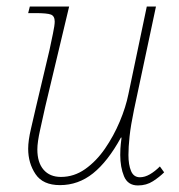

<svg xmlns="http://www.w3.org/2000/svg" viewBox="-20 -556 546 586"><path d="M401 10Q370 10 358.5 -18Q347 -46 347 -83Q347 -91 347.5 -102Q348 -113 351 -136H349Q309 -63 264 -27Q219 9 163 9Q111 9 88.5 -24.5Q66 -58 66 -102Q66 -127 74.5 -163Q83 -199 90 -230L131 -403Q136 -427 141.5 -453Q147 -479 147 -490Q147 -507 135.5 -511.5Q124 -516 88 -516H66L71 -536H191L118 -230Q111 -198 102.5 -160Q94 -122 94 -100Q94 -60 113 -38Q132 -16 166 -16Q206 -16 240 -40Q274 -64 300.5 -102.5Q327 -141 345.5 -185Q364 -229 372 -269L428 -536H456L389 -221Q379 -173 375.5 -140Q372 -107 372 -83Q372 -53 380 -34Q388 -15 407 -15Q422 -15 437.5 -24Q453 -33 468 -48L481 -30Q467 -16 447 -3Q427 10 401 10Z"/></svg>

Font: Noto Serif Thin
Style: Italic
Weight: 100
Italic angle: -12°
Designer: Monotype Design Team
Foundry: Monotype Imaging Inc.
Version: Version 2.014; ttfautohint (v1.8.4.7-5d5b)